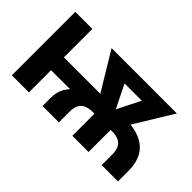

<svg xmlns="http://www.w3.org/2000/svg" viewBox="-71 -850 1158 1158"><g transform="rotate(45 508.5 -270.5)"><path d="M322.3 0V-67.4Q322.3 -118.2 341.6 -153.1Q360.8 -188 393.1 -210Q425.3 -231.9 463.6 -243.4Q502 -254.9 540.3 -259.3Q578.6 -263.7 610.4 -263.7L725.6 -298.3Q842.8 -298.8 904.3 -247.1Q965.8 -195.3 965.8 -87.4V0H826.7V-87.9Q826.7 -124.5 815.4 -146.7Q804.2 -168.9 781.5 -178.7Q758.8 -188.5 725.6 -188.5H563.5Q532.7 -188.5 509.8 -179.7Q486.8 -170.9 474.4 -149.2Q461.9 -127.4 461.9 -87.9V0ZM60.5 0V-541H206.1V0ZM120.6 -188.5V-298.3H573.7V-189.5ZM576.7 0V-250H714.8V0ZM580.1 -193.4 370.1 -541H529.3L677.2 -240.7L662.6 -193.4ZM633.8 -193.4 621.6 -243.7 771 -541H927.2L714.8 -193.4ZM464.8 -445.8V-541H849.1V-445.8Z"/></g></svg>

Font: Inter 17pt
Style: Bold
Weight: 700
Version: Version 4.001;git-66647c0bb